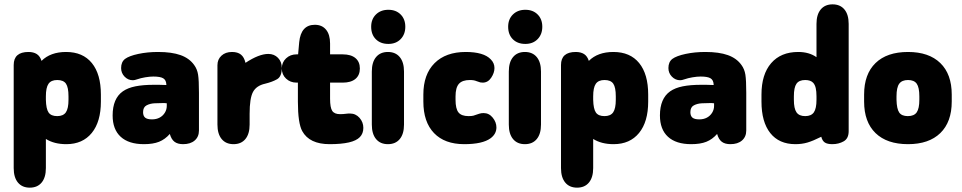

<svg xmlns="http://www.w3.org/2000/svg" viewBox="-20 -652 4425 883"><path d="M171 -372Q164 -394 149 -403.5Q134 -413 111 -413Q43 -413 43 -353V121Q43 164 62.5 187.5Q82 211 117 211Q152 211 171.5 187.5Q191 164 191 121V-13Q210 -1 233.5 5Q257 11 285 11Q360 11 402 -40.5Q444 -92 444 -185V-217Q444 -311 402.5 -362Q361 -413 284 -413Q212 -413 171 -372ZM191 -193V-209Q191 -249 203 -266.5Q215 -284 243 -284Q272 -284 283.5 -267Q295 -250 295 -209V-193Q295 -153 283 -135.5Q271 -118 243 -118Q215 -118 203.5 -134.5Q192 -151 191 -193Z M745 -261Q721 -262 710.5 -262Q700 -262 696 -262Q692 -262 687 -262Q638 -262 603 -255Q568 -248 545 -232Q498 -199 498 -121Q498 -57 535 -23Q572 11 642 11Q684 11 711.5 0Q739 -11 761 -36Q768 -11 782.5 0Q797 11 822 11Q856 11 875.5 -6Q895 -23 895 -52V-225Q895 -283 891 -308.5Q887 -334 873 -353Q851 -384 810.5 -398.5Q770 -413 707 -413Q658 -413 616 -404Q574 -395 555 -381Q537 -367 537 -339Q537 -316 553 -299.5Q569 -283 591 -283Q599 -283 610 -287Q627 -293 648 -296.5Q669 -300 685 -300Q717 -300 730.5 -292Q744 -284 745 -264ZM747 -177V-165Q747 -148 738 -133.5Q729 -119 714 -111Q699 -103 679 -103Q657 -103 647.5 -111Q638 -119 638 -136Q638 -159 654 -167.5Q670 -176 691.5 -177Q713 -178 729 -178Q733 -178 736.5 -178Q740 -178 747 -177Z M1109 -363Q1103 -389 1088 -401Q1073 -413 1047 -413Q1017 -413 998.5 -396Q980 -379 980 -352V-79Q980 -36 999.5 -12.5Q1019 11 1054 11Q1089 11 1108.5 -12.5Q1128 -36 1128 -79V-129Q1128 -200 1143.5 -229Q1159 -258 1199 -267Q1232 -275 1254 -287.5Q1276 -300 1276 -340Q1276 -368 1258.5 -386Q1241 -404 1214 -404Q1171 -404 1109 -363Z M1350 -272V-184Q1350 -135 1355 -101Q1360 -67 1370 -49Q1403 11 1496 11Q1550 11 1584.5 3Q1619 -5 1635 -21.5Q1651 -38 1651 -64Q1651 -90 1633.5 -110Q1616 -130 1589 -130Q1587 -130 1585.5 -130Q1584 -130 1583 -130Q1564 -128 1558.5 -127.5Q1553 -127 1544 -127Q1518 -127 1508 -142Q1498 -157 1498 -198V-272H1556Q1594 -272 1614.5 -289Q1635 -306 1635 -337Q1635 -368 1614.5 -385Q1594 -402 1556 -402H1498V-452Q1498 -493 1479.5 -515.5Q1461 -538 1428 -538Q1364 -538 1356 -458L1351 -402H1344Q1315 -402 1295.5 -383.5Q1276 -365 1276 -337Q1276 -309 1295.5 -290.5Q1315 -272 1344 -272Z M1766 -607Q1731 -607 1709 -585.5Q1687 -564 1687 -529Q1687 -493 1708.5 -471.5Q1730 -450 1766 -450Q1801 -450 1822.5 -472Q1844 -494 1844 -529Q1844 -564 1822.5 -585.5Q1801 -607 1766 -607ZM1690 -79Q1690 -36 1709.5 -12.5Q1729 11 1764 11Q1799 11 1818.5 -12.5Q1838 -36 1838 -79V-323Q1838 -366 1818.5 -389.5Q1799 -413 1764 -413Q1729 -413 1709.5 -389.5Q1690 -366 1690 -323Z M1927 -217V-185Q1927 -91 1976 -40Q2025 11 2115 11Q2199 11 2236 -16Q2263 -36 2263 -66Q2263 -90 2246 -111Q2229 -132 2204 -132Q2193 -132 2184 -129Q2165 -122 2157 -120Q2149 -118 2135 -118Q2102 -118 2088.5 -135Q2075 -152 2075 -193V-209Q2075 -249 2090.5 -266.5Q2106 -284 2141 -284Q2160 -284 2171 -279Q2185 -274 2189 -273Q2193 -272 2200 -272Q2224 -272 2239 -294.5Q2254 -317 2254 -339Q2254 -362 2237 -379Q2221 -396 2192 -404.5Q2163 -413 2122 -413Q2030 -413 1978.5 -361.5Q1927 -310 1927 -217Z M2396 -607Q2361 -607 2339 -585.5Q2317 -564 2317 -529Q2317 -493 2338.5 -471.5Q2360 -450 2396 -450Q2431 -450 2452.5 -472Q2474 -494 2474 -529Q2474 -564 2452.5 -585.5Q2431 -607 2396 -607ZM2320 -79Q2320 -36 2339.5 -12.5Q2359 11 2394 11Q2429 11 2448.5 -12.5Q2468 -36 2468 -79V-323Q2468 -366 2448.5 -389.5Q2429 -413 2394 -413Q2359 -413 2339.5 -389.5Q2320 -366 2320 -323Z M2688 -372Q2681 -394 2666 -403.5Q2651 -413 2628 -413Q2560 -413 2560 -353V121Q2560 164 2579.5 187.5Q2599 211 2634 211Q2669 211 2688.5 187.5Q2708 164 2708 121V-13Q2727 -1 2750.5 5Q2774 11 2802 11Q2877 11 2919 -40.5Q2961 -92 2961 -185V-217Q2961 -311 2919.5 -362Q2878 -413 2801 -413Q2729 -413 2688 -372ZM2708 -193V-209Q2708 -249 2720 -266.5Q2732 -284 2760 -284Q2789 -284 2800.5 -267Q2812 -250 2812 -209V-193Q2812 -153 2800 -135.5Q2788 -118 2760 -118Q2732 -118 2720.5 -134.5Q2709 -151 2708 -193Z M3262 -261Q3238 -262 3227.5 -262Q3217 -262 3213 -262Q3209 -262 3204 -262Q3155 -262 3120 -255Q3085 -248 3062 -232Q3015 -199 3015 -121Q3015 -57 3052 -23Q3089 11 3159 11Q3201 11 3228.5 0Q3256 -11 3278 -36Q3285 -11 3299.5 0Q3314 11 3339 11Q3373 11 3392.5 -6Q3412 -23 3412 -52V-225Q3412 -283 3408 -308.5Q3404 -334 3390 -353Q3368 -384 3327.5 -398.5Q3287 -413 3224 -413Q3175 -413 3133 -404Q3091 -395 3072 -381Q3054 -367 3054 -339Q3054 -316 3070 -299.5Q3086 -283 3108 -283Q3116 -283 3127 -287Q3144 -293 3165 -296.5Q3186 -300 3202 -300Q3234 -300 3247.5 -292Q3261 -284 3262 -264ZM3264 -177V-165Q3264 -148 3255 -133.5Q3246 -119 3231 -111Q3216 -103 3196 -103Q3174 -103 3164.5 -111Q3155 -119 3155 -136Q3155 -159 3171 -167.5Q3187 -176 3208.5 -177Q3230 -178 3246 -178Q3250 -178 3253.5 -178Q3257 -178 3264 -177Z M3735 -389Q3701 -413 3651 -413Q3571 -413 3526.5 -361.5Q3482 -310 3482 -217V-185Q3482 -91 3522.5 -40Q3563 11 3638 11Q3668 11 3693.5 3.5Q3719 -4 3757 -23Q3762 -4 3773.5 3.5Q3785 11 3808 11Q3837 11 3860 -2Q3883 -15 3883 -49V-542Q3883 -585 3863.5 -608.5Q3844 -632 3809 -632Q3774 -632 3754.5 -608.5Q3735 -585 3735 -542ZM3735 -209V-193Q3735 -153 3723 -135.5Q3711 -118 3683 -118Q3655 -118 3643 -135.5Q3631 -153 3631 -193V-209Q3631 -250 3643 -267Q3655 -284 3683 -284Q3708 -284 3720 -271Q3728 -262 3731.5 -247Q3735 -232 3735 -209Z M3954 -217V-185Q3954 -91 4006.5 -40Q4059 11 4156 11Q4252 11 4304.5 -40Q4357 -91 4357 -185V-217Q4357 -311 4304.5 -362Q4252 -413 4156 -413Q4059 -413 4006.5 -362Q3954 -311 3954 -217ZM4208 -209V-193Q4208 -153 4196 -135.5Q4184 -118 4155 -118Q4127 -118 4115.5 -134.5Q4104 -151 4103 -193V-209Q4103 -250 4115.5 -267Q4128 -284 4156 -284Q4184 -284 4196 -267Q4208 -250 4208 -209Z"/></svg>

Font: Beiruti Black
Style: Regular
Weight: 900
Designer: Arlette Boutros
Foundry: Boutros
Version: Version 1.41